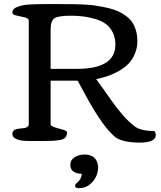

<svg xmlns="http://www.w3.org/2000/svg" viewBox="-20 -706 808 961"><path d="M389.2 164.1Q332 161.6 332 119.6Q332 94.7 353.5 81.1Q375 67.4 403.3 67.4Q465.3 67.4 471.2 128.9Q471.2 172.4 443.4 204.1Q415.5 235.8 375 235.8Q356 235.8 356 224.6Q356 216.8 363.3 210.9Q388.2 190.9 389.2 164.1ZM577.6 -352.1Q528.8 -323.2 461.4 -310.1L486.8 -274.9Q497.1 -260.7 514.2 -236.3Q531.2 -211.9 541.3 -198Q551.3 -184.1 566.9 -163.8Q582.5 -143.6 594.7 -129.9Q623.5 -96.7 654.1 -73.5Q684.6 -50.3 751.5 -50.3Q759.8 -42 759.8 -30.8Q759.8 7.8 678.5 7.8Q597.2 7.8 556.6 -19.5H557.1Q493.2 -72.3 409.2 -228L368.7 -302.2H233.4V-84Q233.4 -75.2 253.9 -68.8Q274.4 -62.5 294.9 -56.9Q315.4 -51.3 315.4 -43.9Q315.4 -27.8 307.6 -18.3Q299.8 -8.8 279.3 -4.9Q252.9 -0.5 212.6 -0.5Q172.4 -0.5 158.2 -0.2Q144 0 129.4 -0.2Q114.7 -0.5 101.8 -1.2Q88.9 -2 77.9 -4.6Q66.9 -7.3 58.6 -11.7Q42 -20 42 -35.6Q42 -51.3 54.7 -56.9Q67.4 -62.5 83 -63Q124 -64.5 124 -84V-602.5Q124 -614.3 103.5 -619.1Q83 -624 62.5 -628.2Q42 -632.3 42 -642.3Q42 -652.3 48.6 -659.9Q55.2 -667.5 68.4 -672.1Q81.5 -676.8 95.2 -679.7Q108.9 -682.6 129.4 -683.6Q158.2 -685.5 199.2 -685.5H283.7Q408.7 -685.5 451.7 -679Q494.6 -672.4 522.9 -665.5Q551.3 -658.7 571.3 -649.4Q591.3 -640.1 610.6 -626.2Q629.9 -612.3 641.6 -594.7Q653.3 -577.1 660.4 -553.7Q667.5 -530.3 667.5 -498.8Q667.5 -467.3 655.5 -438Q643.6 -408.7 624.3 -388.4Q605 -368.2 577.6 -352.1ZM557.6 -482.9Q557.6 -517.1 544.2 -543.9Q530.8 -570.8 509.3 -586.4Q487.8 -602.1 455.6 -611.3Q401.9 -627.4 336.2 -627.4Q270.5 -627.4 252 -614.3Q233.4 -601.1 233.4 -558.1V-361.3H365.2Q557.6 -361.3 557.6 -482.9Z"/></svg>

Font: Corben
Style: Regular
Weight: 400
Designer: vernon adams
Foundry: vernon adams
Version: Version 1.101